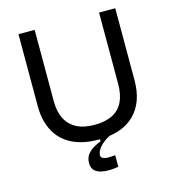

<svg xmlns="http://www.w3.org/2000/svg" viewBox="-122 -762 955 1054"><g transform="rotate(-15 355.0 -235.0)"><path d="M421 185Q399 189 373.5 190Q348 191 324.5 186Q301 181 286 166.5Q271 152 271 124Q271 95 286.5 75Q302 55 324 43Q346 31 363 25V8L418 4V9Q381 28 360.5 52.5Q340 77 340 98Q340 109 349 114.5Q358 120 371 121Q384 122 398 121Q412 120 421 119ZM355 13Q301 13 257.5 1.5Q214 -10 180.5 -32.5Q147 -55 125 -87Q103 -119 91.5 -160Q80 -201 80 -251V-660H172V-255Q172 -194 193 -153.5Q214 -113 254.5 -92Q295 -71 355 -71Q417 -71 457.5 -91.5Q498 -112 518 -153Q538 -194 538 -255V-660H630V-251Q630 -125 559.5 -56Q489 13 355 13Z"/></g></svg>

Font: Bricolage Grotesque 17pt
Style: Regular
Weight: 400
Version: Version 1.001;gftools[0.9.33.dev8+g029e19f]